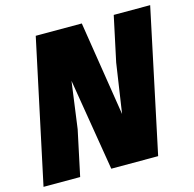

<svg xmlns="http://www.w3.org/2000/svg" viewBox="-117 -802 914 906"><g transform="rotate(-15 340.0 -349.0)"><path d="M135 -698H360L433 -236L469 -478L516 -698H694L546 0H317L243 -449L212 -221L165 0H-14Z"/></g></svg>

Font: Azeret Mono ExtraBold
Style: Italic
Weight: 800
Italic angle: -12°
Designer: Martin Vácha
Foundry: Displaay
Version: Version 1.000; Glyphs 3.0.3, build 3074